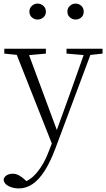

<svg xmlns="http://www.w3.org/2000/svg" viewBox="-32 -780 592 1071"><path d="M73 271Q42 271 16.5 258.5Q-9 246 -12 223Q-9 206 5.5 197.5Q20 189 39 189Q56 189 72.5 197.5Q89 206 105 221L133 246L103 259L83 242Q133 231 173.5 183Q214 135 241 62L269 -11L272 -19L362 -268L447 -508H485L277 48Q248 125 216 174.5Q184 224 148.5 247.5Q113 271 73 271ZM266 43 48 -508H117L289 -44L295 -30ZM-8 -481V-508H224V-481L114 -471H90ZM339 -481V-508H540V-481L459 -472H445ZM177 -671Q160 -671 146 -683Q132 -695 132 -715Q132 -735 146 -747.5Q160 -760 177 -760Q196 -760 210 -747.5Q224 -735 224 -715Q224 -695 210 -683Q196 -671 177 -671ZM390 -671Q372 -671 358 -683Q344 -695 344 -715Q344 -735 358 -747.5Q372 -760 390 -760Q408 -760 421.5 -747.5Q435 -735 435 -715Q435 -695 421.5 -683Q408 -671 390 -671Z"/></svg>

Font: Noto Serif JP
Style: Regular
Weight: 200
Designer: Ryoko NISHIZUKA 西塚涼子 (kana & ideographs); Frank Grießhammer (Latin, Greek & Cyrillic); Wenlong ZHANG 张文龙 (bopomofo); San
Foundry: Adobe
Version: Version 2.001;hotconv 1.1.0;makeotfexe 2.6.0